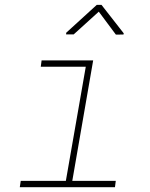

<svg xmlns="http://www.w3.org/2000/svg" viewBox="-20 -780 627 800"><path d="M495.6 -641.1 494.6 -636.2 462.9 -635.7 391.6 -731.4 287.1 -636.7H255.4L255.9 -643.6L383.3 -759.8H402.8ZM153.3 -528.3H368.2L281.2 -26.4H462.4L459 0H62.5L66.4 -26.4H254.4L337.4 -502H149.9Z"/></svg>

Font: TypoPRO Roboto Mono
Style: Italic
Weight: 250
Designer: Google
Version: Version 2.000986; 2015; ttfautohint (v1.3)